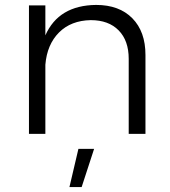

<svg xmlns="http://www.w3.org/2000/svg" viewBox="-20 -546 694 783"><path d="M372.1 -525.9Q466.3 -525.9 519.8 -471.4Q573.2 -417 573.2 -321.8V0H504.9V-306.2Q504.9 -380.4 463.9 -422.1Q422.9 -463.9 350.1 -463.9Q269.5 -462.4 220.7 -413.6Q171.9 -364.7 165 -282.2V0H98.1V-523.9H165V-401.9Q219.2 -524.4 372.1 -525.9ZM263.2 216.8 299.8 61H363.8L313 216.8Z"/></svg>

Font: Montserrat arm Light
Style: Regular
Weight: 300
Designer: Julieta Ulanovsky
Foundry: Julieta Ulanovsky
Version: Version 6.000;PS 006.000;hotconv 1.0.88;makeotf.lib2.5.64775